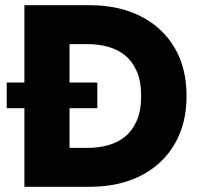

<svg xmlns="http://www.w3.org/2000/svg" viewBox="-20 -720 773 740"><path d="M6 -303H355V-402H6ZM74 -700V0H248V-700ZM324 0Q439 0 523 -43Q607 -86 653 -164.5Q699 -243 699 -350Q699 -458 653 -536Q607 -614 523 -657Q439 -700 324 -700H186V-550H318Q358 -550 395.5 -540Q433 -530 461.5 -507Q490 -484 507 -445.5Q524 -407 524 -350Q524 -293 507 -254.5Q490 -216 461.5 -193Q433 -170 395.5 -160Q358 -150 318 -150H186V0Z"/></svg>

Font: Jost
Style: Bold
Weight: 700
Version: Version 3.710